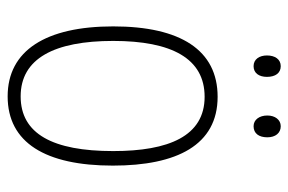

<svg xmlns="http://www.w3.org/2000/svg" viewBox="-146 -598 754 502"><g transform="rotate(90 231.0 -347.0)"><path d="M125 -668C125 -648 135 -633 153 -633C171 -633 181 -647 181 -668C181 -690 171 -704 153 -704C135 -704 125 -689 125 -668ZM282 -669C282 -648 293 -633 310 -633C329 -633 339 -647 339 -669C339 -690 328 -704 310 -704C293 -704 282 -689 282 -669ZM413 -265C413 -433 359 -539 233 -539C111 -539 49 -442 49 -266C49 -90 112 10 232 10C353 10 413 -89 413 -265ZM87 -266C87 -419 133 -505 233 -505C336 -505 375 -411 375 -266C375 -108 330 -24 232 -24C133 -24 87 -112 87 -266Z"/></g></svg>

Font: Noto Sans Tamil Condensed ExtraLight
Style: Regular
Weight: 200
Width: 3
Designer: Jelle Bosma - Monotype Design Team
Foundry: Monotype Imaging Inc.
Version: Version 2.004